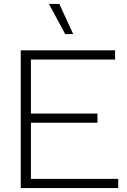

<svg xmlns="http://www.w3.org/2000/svg" viewBox="-20 -961 650 981"><path d="M283 -941 354 -787H313L230 -941ZM86 0V-704H568V-657H138V-381H478V-334H138V-47H584V0Z"/></svg>

Font: Prodigy Sans Light
Style: Regular
Weight: 300
Designer: Wei Huang
Foundry: Wei Huang
Version: Version 1.003; ttfautohint (v1.8.3)